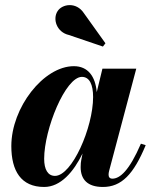

<svg xmlns="http://www.w3.org/2000/svg" viewBox="-20 -733 610 763"><path d="M253.5 -594 389 -548 399 -561 313.5 -680.5C283 -727 227 -717 209 -689C188 -657 205.5 -605 253.5 -594ZM559 -156 540 -162C493.5 -54.5 456.5 -23 426.5 -23C415.5 -23 411.5 -30 411.5 -38.5C411.5 -43 412 -48 413.5 -53.5L521.5 -460H387L364.5 -367C359 -429.5 329.5 -470 273.5 -470C153 -470 25 -305.5 25 -152.5C25 -54 63.5 10 155.5 10C221 10 272.5 -50 308 -123L303 -97.5C301.5 -90.5 300.5 -81 300.5 -69C300.5 -20 327.5 10 389 10C463 10 511 -40.5 559 -156ZM350 -347.5C350 -226 266 -34 198.5 -34C170.5 -34 155.5 -59 155.5 -102C155.5 -219.5 240 -427.5 305.5 -427.5C336 -427.5 350 -396.5 350 -347.5Z"/></svg>

Font: Bodoni* 11pt
Style: Bold Italic
Weight: 700
Italic angle: -13°
Version: Version 2.3